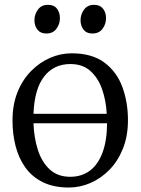

<svg xmlns="http://www.w3.org/2000/svg" viewBox="-20 -784 596 814"><path d="M272.5 11Q207 11 161.2 -11.8Q115.5 -34.5 87.2 -74.2Q59 -114 46 -165Q33 -216 33 -273Q33 -340.5 54.2 -393.2Q75.5 -446 111.8 -482.8Q148 -519.5 192.5 -538.8Q237 -558 283.5 -558Q370.5 -558 423 -518.5Q475.5 -479 499 -414.5Q522.5 -350 522.5 -274.5Q522.5 -207 501.2 -154Q480 -101 444 -64.2Q408 -27.5 363.5 -8.2Q319 11 272.5 11ZM277.5 -34.5Q326 -34.5 360.8 -60.2Q395.5 -86 414.5 -136.8Q433.5 -187.5 434 -261.5H122Q124 -200.5 140.5 -148.8Q157 -97 190.8 -65.8Q224.5 -34.5 277.5 -34.5ZM122 -301.5H432.5Q429.5 -358.5 412.5 -406.5Q395.5 -454.5 362.8 -483.5Q330 -512.5 278.5 -512.5Q208 -512.5 167 -459.5Q126 -406.5 122 -301.5ZM176 -642Q151.5 -642 138.8 -658.2Q126 -674.5 126 -698.5Q126 -723 140.8 -743.2Q155.5 -763.5 183 -763.5H184Q209 -763.5 221.5 -747.2Q234 -731 234 -707Q234 -682 219.2 -662Q204.5 -642 177 -642ZM371 -642Q347 -642 334.2 -658.2Q321.5 -674.5 321.5 -698.5Q321.5 -723 336.2 -743.2Q351 -763.5 378.5 -763.5H379.5Q404 -763.5 416.8 -747.2Q429.5 -731 429.5 -707Q429.5 -682 414.8 -662Q400 -642 372 -642Z"/></svg>

Font: Merriweather 48pt Light
Style: Regular
Weight: 300
Version: Version 2.100